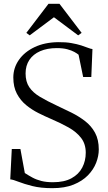

<svg xmlns="http://www.w3.org/2000/svg" viewBox="-20 -971 563 1002"><path d="M253 11Q192.5 11 149 0Q105.5 -11 77.2 -22.2Q49 -33.5 33.5 -35L41.5 -193.5H86.5L109.5 -68Q129.5 -55 150 -44Q170.5 -33 196.2 -26.5Q222 -20 256.5 -20Q315.5 -20 353.2 -40.8Q391 -61.5 409.2 -96.5Q427.5 -131.5 427.5 -174Q427.5 -220 403 -251.5Q378.5 -283 337.5 -306Q296.5 -329 246 -350.5Q214.5 -364 180.5 -381Q146.5 -398 116.8 -422.2Q87 -446.5 68.2 -481.8Q49.5 -517 49.5 -566.5Q49.5 -616.5 78.5 -658.2Q107.5 -700 160.2 -725Q213 -750 283 -751Q322.5 -751.5 352.2 -746.2Q382 -741 403.8 -734Q425.5 -727 440 -721.2Q454.5 -715.5 462.5 -715L456.5 -569H414L390 -685.5Q383 -691.5 368.2 -699.8Q353.5 -708 331 -714Q308.5 -720 276.5 -720Q226.5 -720 189.8 -704Q153 -688 133.2 -658.2Q113.5 -628.5 113.5 -588Q113.5 -544.5 132.8 -516Q152 -487.5 189 -465.5Q226 -443.5 278.5 -419Q315.5 -402 353.5 -383Q391.5 -364 424 -339Q456.5 -314 476 -278.2Q495.5 -242.5 495.5 -191Q495.5 -157 481.8 -121.5Q468 -86 438.8 -56Q409.5 -26 363.8 -7.5Q318 11 253 11ZM135 -786.5 117.5 -799.5 233 -951H290.5L406 -799.5L388 -786.5L261.5 -881Z"/></svg>

Font: Merriweather 120pt Light
Style: Regular
Weight: 300
Version: Version 2.100